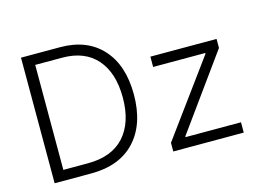

<svg xmlns="http://www.w3.org/2000/svg" viewBox="-97 -901 1443 1074"><g transform="rotate(-15 624.0 -363.5)"><path d="M309.7 0H96.6V-727.3H322.4Q478.3 -727.3 565.9 -631.2Q653.4 -535.2 653.4 -365.4Q653.1 -193.2 563 -96.6Q473 0 309.7 0ZM163 -59.7H305.8Q444.2 -59.7 516.7 -140.1Q589.1 -220.5 589.1 -365.4Q588.8 -508.2 519 -587.9Q449.2 -667.6 318.5 -667.6H163ZM783.7 0V-50.1L1099.1 -481.2V-485.8H797.2V-545.5H1180.4V-493.3L870.7 -64.3V-59.7H1191.8V0Z"/></g></svg>

Font: Inter Light BETA
Style: Regular
Weight: 300
Designer: Rasmus Andersson
Foundry: rsms
Version: Version 3.011;git-f93a4a705